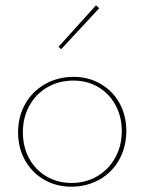

<svg xmlns="http://www.w3.org/2000/svg" viewBox="-20 -699 544 722"><path d="M48 -201Q48 -261 75 -308.5Q102 -356 150 -383Q198 -410 257 -410Q313 -410 358.5 -383.5Q404 -357 429.5 -311Q455 -265 455 -207Q455 -147 428.5 -99Q402 -51 354.5 -24Q307 3 248 3Q191 3 145.5 -23.5Q100 -50 74 -96.5Q48 -143 48 -201ZM438 -206Q438 -260 414.5 -303.5Q391 -347 349.5 -371.5Q308 -396 256 -396Q202 -396 158.5 -371Q115 -346 90.5 -301.5Q66 -257 66 -202Q66 -147 89.5 -103.5Q113 -60 155 -35.5Q197 -11 249 -11Q303 -11 346 -36.5Q389 -62 413.5 -106.5Q438 -151 438 -206ZM200 -523 341 -679 353 -668 210 -514Z"/></svg>

Font: Ysabeau Thin
Style: Regular
Weight: 200
Designer: Christian Thalmann (Catharsis Fonts)
Version: Version 0.003